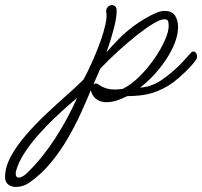

<svg xmlns="http://www.w3.org/2000/svg" viewBox="-282 -365 797 757"><path d="M481 -162Q486 -162 490.5 -156.5Q495 -151 495 -143Q495 -134 490 -128Q475 -107 448.5 -81.5Q422 -56 402 -41Q364 -13 320 1Q298 8 272 11Q246 14 220 14Q198 25 177.5 31.5Q157 38 137 38Q119 38 103.5 29.5Q88 21 80 3Q79 0 78 -3Q77 -6 76 -9Q60 30 37.5 79.5Q15 129 -14.5 180Q-44 231 -81.5 276.5Q-119 322 -165 354Q-190 372 -219 372Q-237 372 -249.5 362.5Q-262 353 -262 333Q-262 294 -239 251.5Q-216 209 -179 166.5Q-142 124 -99.5 84Q-57 44 -18 9.5Q21 -25 47 -51Q54 -63 66 -88Q78 -113 91.5 -144.5Q105 -176 116.5 -209Q128 -242 134 -270Q140 -298 137 -315Q135 -329 142.5 -337Q150 -345 160 -345Q167 -345 172.5 -339.5Q178 -334 178 -323Q178 -295 166.5 -251Q155 -207 138 -159Q157 -181 184.5 -209.5Q212 -238 246 -263Q265 -277 287.5 -290.5Q310 -304 331 -313Q352 -322 365 -322Q397 -322 408.5 -303Q420 -284 420 -259Q420 -221 399.5 -177.5Q379 -134 345 -92.5Q311 -51 270 -19Q279 -20 286.5 -21.5Q294 -23 300 -24Q329 -32 353.5 -48.5Q378 -65 402 -86Q422 -103 439 -122Q456 -141 471 -157Q475 -162 481 -162ZM366 -289Q351 -289 322.5 -272Q294 -255 258 -226.5Q222 -198 184 -163.5Q146 -129 113 -94Q108 -81 102 -68Q96 -55 91 -43Q90 -41 89 -38.5Q88 -36 87 -33Q92 -36 96 -36Q101 -36 108 -31Q115 -26 119 -24Q139 -14 159 -12.5Q179 -11 203 -15Q238 -33 270 -65.5Q302 -98 327.5 -135Q353 -172 368 -206Q383 -240 383 -262Q383 -273 381 -281Q379 -289 366 -289ZM-173 315Q-114 257 -64.5 180.5Q-15 104 22 21Q12 29 -12.5 50.5Q-37 72 -68.5 102Q-100 132 -131.5 167.5Q-163 203 -186.5 239.5Q-210 276 -219 310Q-220 314 -220 320Q-220 335 -208 335Q-193 335 -173 315Z"/></svg>

Font: Meow Script
Style: Regular
Weight: 400
Designer: Robert E. Leuschke
Foundry: Robert E. Leuschke
Version: Version 1.010; ttfautohint (v1.8.3)